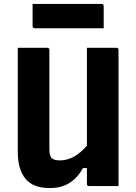

<svg xmlns="http://www.w3.org/2000/svg" viewBox="-20 -942 690 972"><path d="M232 10Q147 10 108.5 -37.5Q70 -85 70 -174V-700H219Q230 -700 230 -689V-184Q230 -154 241.5 -142Q253 -130 283 -130Q357 -130 420 -205V-700H569Q580 -700 580 -689V0H431Q420 0 420 -11V-91H400Q373 -42 332 -16Q291 10 232 10ZM145 -922H494Q505 -922 505 -911V-799H156Q145 -799 145 -810Z"/></svg>

Font: Recursive Sn Lnr St XBd
Style: Regular
Weight: 800
Version: Version 1.079;hotconv 1.0.112;makeotfexe 2.5.65598; ttfautoh